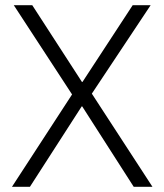

<svg xmlns="http://www.w3.org/2000/svg" viewBox="-20 -718 632 738"><path d="M566 0H494L296 -309H294L95 0H26L257 -355L33 -698H104L295 -403H297L490 -698H559L333 -358Z"/></svg>

Font: IBM Plex Sans Arabic Light
Style: Regular
Weight: 300
Designer: Mike Abbink, Paul van der Laan, Pieter van Rosmalen, Wael Morcos, Khajak Apelian
Foundry: Bold Monday
Version: Version 1.2